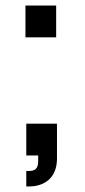

<svg xmlns="http://www.w3.org/2000/svg" viewBox="-20 -562 309 694"><path d="M72 -542V-427H183V-542ZM75 112H84C144 112 186 78 186 11V-115H75V0H118V21C118 49 105 56 84 56H75Z"/></svg>

Font: Malmofest
Style: Regular
Weight: 400
Designer: Jonny Pinhorn (Poppins), Kolossal
Version: Version 1.004;Glyphs 3.1.2 (3151)